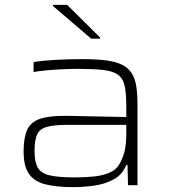

<svg xmlns="http://www.w3.org/2000/svg" viewBox="-20 -761 699 789"><path d="M281 8Q212 8 166.5 -3.5Q121 -15 99 -46.5Q77 -78 77 -138Q77 -195 91.5 -227Q106 -259 142.5 -272Q179 -285 245 -285Q257 -285 285 -284.5Q313 -284 350.5 -283Q388 -282 427 -281.5Q466 -281 499 -280V-324Q499 -378 492 -409Q485 -440 464 -454.5Q443 -469 403.5 -473.5Q364 -478 301 -478Q274 -478 239 -476.5Q204 -475 171.5 -472Q139 -469 118 -465V-506Q155 -512 207.5 -515Q260 -518 321 -518Q378 -518 418 -512.5Q458 -507 482.5 -494.5Q507 -482 521 -460.5Q535 -439 540 -406.5Q545 -374 545 -328V0H506L504 -83H499Q483 -43 446.5 -23.5Q410 -4 366 2Q322 8 281 8ZM287 -32Q327 -32 363.5 -35.5Q400 -39 429 -51Q458 -63 472 -89Q488 -118 493.5 -146.5Q499 -175 499 -210V-248H258Q204 -248 174 -240Q144 -232 133 -209.5Q122 -187 122 -140Q122 -96 135 -72.5Q148 -49 184 -40.5Q220 -32 287 -32ZM355 -602 198 -736V-741H256L391 -607V-602Z"/></svg>

Font: Saira Expanded ExtraLight
Style: Regular
Weight: 250
Width: 7
Designer: Hector Gatti with collaboration of the Omnibus-Type team
Foundry: Omnibus-Type
Version: Version 1.101